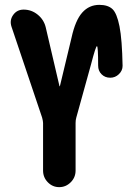

<svg xmlns="http://www.w3.org/2000/svg" viewBox="-20 -770 540 790"><path d="M388.7 -750Q423.8 -750 442.4 -732.9Q460.9 -715.8 471.7 -661.6Q482.4 -607.4 484.4 -499Q484.4 -479.5 469.2 -464.8Q454.1 -450.2 433.6 -450.2Q412.1 -450.2 397.9 -464.4Q383.8 -478.5 383.8 -500Q383.8 -580.1 378.9 -580.1Q374 -580.1 354.5 -504.9L293.9 -286.1Q291 -276.4 291 -263.7V-68.4Q291 -40 271 -20Q251 0 223.6 0Q196.3 0 176.8 -20Q157.2 -40 157.2 -68.4V-263.7Q157.2 -271.5 153.3 -286.1L27.3 -660.2Q18.6 -686.5 34.2 -708.5Q49.8 -730.5 77.1 -730.5Q109.4 -730.5 134.8 -710Q160.2 -689.5 168 -658.2L224.6 -416Q224.6 -415 225.6 -415Q226.6 -415 226.6 -416L274.4 -615.2Q290 -686.5 318.4 -718.3Q346.7 -750 388.7 -750Z"/></svg>

Font: Rounded-X Mgen+ 2m bold
Style: Bold
Weight: 700
Designer: [Source Han Sans]
Ryoko NISHIZUKA  (kana & ideographs); Paul D. Hunt (Latin, Greek & Cyrillic); Wenlong ZHANG  (bopomofo
Version: Version 1.059.20150602